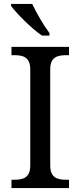

<svg xmlns="http://www.w3.org/2000/svg" viewBox="-20 -951 407 971"><path d="M192 -771H230V-784C201 -822 164 -886 143 -931H36V-921C61 -886 139 -807 192 -771ZM38 0H329V-42H316C271 -42 234 -51 234 -114V-600C234 -663 271 -672 316 -672H329V-714H38V-672H51C96 -672 133 -663 133 -600V-114C133 -51 96 -42 51 -42H38Z"/></svg>

Font: Noto Fangsong KSS Vertical
Style: Regular
Weight: 400
Designer: LIU Zhao, ZHANG Congyu, Kushim JIANG
Foundry: Guyu Beijing Co. Ltd.
Version: Version 1.000;November 16, 2022;FontCreator 11.5.0.2427 64-b